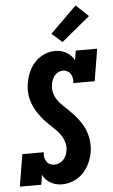

<svg xmlns="http://www.w3.org/2000/svg" viewBox="-64 -1030 633 1080"><g transform="rotate(-5 252.5 -490.0)"><path d="M243 8Q225 8 209 4Q193 0 178.5 -8Q164 -16 152.5 -28Q141 -40 134 -55L125 0H4L34 -181H155Q152 -167 154.5 -153.5Q157 -140 164 -129Q171 -118 183 -112Q195 -106 209 -106Q222 -106 236 -112Q250 -118 260 -128.5Q270 -139 275.5 -152.5Q281 -166 283 -179Q287 -203 280.5 -225.5Q274 -248 261.5 -267Q249 -286 232.5 -301.5Q216 -317 200 -332.5Q184 -348 169.5 -364.5Q155 -381 142 -399.5Q129 -418 119 -438.5Q109 -459 103 -481Q97 -503 96 -527Q95 -551 99 -575Q104 -606 117 -636.5Q130 -667 152.5 -691.5Q175 -716 206 -729.5Q237 -743 267 -743Q285 -743 301 -739Q317 -735 331.5 -726.5Q346 -718 357 -706.5Q368 -695 375 -680L384 -735H505L475 -554H354Q357 -568 354.5 -581.5Q352 -595 345.5 -605.5Q339 -616 327 -622.5Q315 -629 301 -629Q288 -629 275.5 -622.5Q263 -616 254.5 -605.5Q246 -595 241 -582Q236 -569 234 -556Q230 -532 236 -509.5Q242 -487 254.5 -468.5Q267 -450 283.5 -434.5Q300 -419 316 -403.5Q332 -388 347 -371Q362 -354 375 -336Q388 -318 398 -297.5Q408 -277 413.5 -254.5Q419 -232 420.5 -208Q422 -184 418 -160Q413 -129 399 -98Q385 -67 361.5 -42.5Q338 -18 306 -5Q274 8 243 8ZM314 -789 256 -841 405 -988 475 -922Z"/></g></svg>

Font: Iosevka Curly Slab Heavy
Style: Italic
Weight: 900
Italic angle: -9°
Monospace: yes
Designer: Belleve Invis
Foundry: Belleve Invis
Version: Version 22.1.2; ttfautohint (v1.8.4)